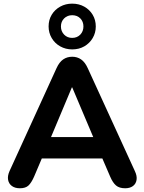

<svg xmlns="http://www.w3.org/2000/svg" viewBox="-20 -1025 790 1054"><path d="M89.2 8.5Q62.2 8.5 45.2 -4Q28.2 -16.5 24.4 -37.8Q20.5 -59 32.2 -85.5L290.5 -651.2Q305.5 -684.2 327 -698.9Q348.5 -713.5 376.5 -713.5Q403.8 -713.5 425.1 -698.9Q446.5 -684.2 461.5 -651.2L720.5 -85.5Q733.2 -58.8 729.6 -37.1Q726 -15.5 709.6 -3.5Q693.2 8.5 667.2 8.5Q634.8 8.5 616.9 -6.9Q599 -22.2 585 -55L524.2 -196.2L584.8 -155H166.5L227 -196.2L167 -55Q152.2 -21.5 136.2 -6.5Q120.2 8.5 89.2 8.5ZM374.5 -545.2 244 -234.2 217 -272.5H534.2L508 -234.2L376.5 -545.2ZM376.3 -753.8Q340.2 -753.8 310.5 -770.5Q280.8 -787.2 263.8 -816.2Q246.8 -845.1 246.8 -879.9Q246.8 -915.8 263.8 -944Q280.8 -972.2 310.4 -988.6Q340 -1005 376.1 -1005Q413.2 -1005 442.5 -988.6Q471.8 -972.2 488.8 -943.9Q505.8 -915.5 505.8 -879.5Q505.8 -844.8 488.8 -816Q471.8 -787.2 442.7 -770.5Q413.6 -753.8 376.3 -753.8ZM376.1 -817Q403.5 -817 420.8 -835Q438 -853.1 438 -879.8Q438 -906.5 420.9 -924Q403.7 -941.5 376.3 -941.5Q349.8 -941.5 332.1 -924Q314.5 -906.5 314.5 -879.8Q314.5 -853.1 332 -835Q349.5 -817 376.1 -817Z"/></svg>

Font: Nunito ExtraLight
Style: Regular
Weight: 200
Designer: Vernon Adams
Foundry: Vernon Adams
Version: Version 3.602;April 4, 2023;FontCreator 14.0.0.2856 64-bit